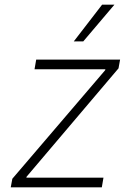

<svg xmlns="http://www.w3.org/2000/svg" viewBox="-20 -800 560 820"><path d="M25.9 0 32.7 -36.6 429.3 -500.4 430 -504.3H127.5L134.6 -545.5H492.9L486.2 -508.2L93.4 -45.1L92.7 -41.2H421.9L414.8 0ZM295.1 -623.2 416.2 -780.2H468.8L335.6 -623.2Z"/></svg>

Font: Inter P Extra Light
Style: Italic
Weight: 200
Italic angle: 9.39999°
Designer: Rasmus Andersson
Foundry: rsms
Version: Version 3.018;git-588b23468